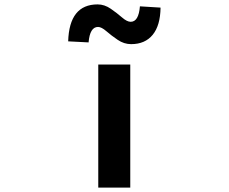

<svg xmlns="http://www.w3.org/2000/svg" viewBox="-20 -853 1040 873"><path d="M426.8 0V-559.6H572.3V0ZM576.2 -652.3Q543.9 -652.3 515.1 -671.9Q486.3 -691.4 463.9 -710.9Q441.4 -730.5 425.8 -730.5Q388.7 -730.5 382.8 -660.2L290 -665Q294.9 -833 423.8 -833Q455.1 -833 483.9 -813Q512.7 -793 535.2 -773.4Q557.6 -753.9 574.2 -753.9Q610.4 -753.9 616.2 -824.2L710 -818.4Q709 -737.3 674.3 -694.8Q639.6 -652.3 576.2 -652.3Z"/></svg>

Font: GenEi Gothic M Regular
Style: Bold
Weight: 700
Designer: o_tamon (Modified); [Source Han Sans]
Ryoko NISHIZUKA  (kana & ideographs); Paul D. Hunt (Latin, Greek & Cyrillic); Wenl
Version: Version 1.1a;Original Version 1.004